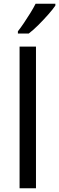

<svg xmlns="http://www.w3.org/2000/svg" viewBox="-20 -1103 317 1030"><path d="M173 -93H85V-853H173ZM277 -1073Q265 -1055 240 -1026.5Q215 -998 186.5 -969.5Q158 -941 134 -923H76V-935Q91 -954 108.5 -980Q126 -1006 143 -1033.5Q160 -1061 171 -1083H277Z"/></svg>

Font: Noto Sans Kannada UI
Style: Regular
Weight: 400
Designer: Jelle Bosma - Monotype Design Team
Foundry: Monotype Imaging Inc.
Version: Version 2.005; ttfautohint (v1.8.4.7-5d5b)